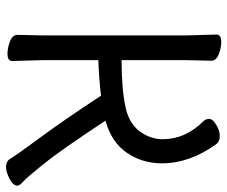

<svg xmlns="http://www.w3.org/2000/svg" viewBox="-80 -672 772 653"><g transform="rotate(90 306.5 -345.0)"><path d="M548 21Q529 21 521 9Q506 -16 447.5 -95Q389 -174 305 -302Q245 -295 184 -293V-106L187 0Q187 16 162 16Q142 16 120 7.5Q98 -1 98 -18L100 -107V-589L97 -695Q97 -711 122 -711Q142 -711 164 -702.5Q186 -694 186 -677L184 -588V-372Q284 -372 346.5 -386Q409 -400 435 -447Q453 -478 453 -512Q453 -589 392 -650Q384 -658 384 -670Q384 -682 404 -694Q424 -706 442 -706Q460 -706 469 -695Q535 -604 535 -509Q535 -443 499.5 -390.5Q464 -338 390 -317Q491 -164 537 -107Q583 -50 597 -37.5Q611 -25 611 -18Q611 -3 587.5 9Q564 21 548 21Z"/></g></svg>

Font: LXGW WenKai Lite Medium
Style: Regular
Weight: 500
Designer: LXGW / Fontworks Inc.
Foundry: LXGW / Fontworks Inc.
Version: Version 1.511; March 25, 2025